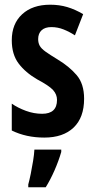

<svg xmlns="http://www.w3.org/2000/svg" viewBox="-20 -574 405 815"><path d="M337 -155Q337 -75 292.5 -32.5Q248 10 168 10Q91 10 30 -20V-134Q56 -116 90 -103.5Q124 -91 159 -91Q222 -91 222 -150Q222 -173 205.5 -191.5Q189 -210 138 -237Q88 -266 59 -304.5Q30 -343 30 -403Q30 -473 74 -513.5Q118 -554 193 -554Q232 -554 265.5 -544Q299 -534 333 -514L298 -424Q275 -439 250 -449Q225 -459 198 -459Q171 -459 156.5 -445.5Q142 -432 142 -408Q142 -392 148.5 -380Q155 -368 173 -355Q191 -342 224 -322Q274 -292 305.5 -255Q337 -218 337 -155ZM240 71Q229 109 211.5 149Q194 189 174 221H100V209Q105 191 110.5 164Q116 137 120.5 109Q125 81 126 61H240Z"/></svg>

Font: Noto Sans Bengali ExtraCondensed SemiBold
Style: Regular
Weight: 600
Width: 2
Designer: Joana Ranito - Universal Thirst; Jelle Bosma - Monotype Design Team
Foundry: Universal Thirst ehf.
Version: Version 3.000; ttfautohint (v1.8.4.7-5d5b)